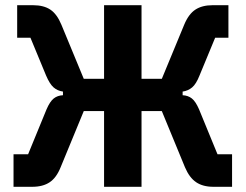

<svg xmlns="http://www.w3.org/2000/svg" viewBox="-20 -718 944 738"><path d="M32 0V-125H88L159 -298Q172 -328 186.5 -339.5Q201 -351 222 -352V-366Q201 -369 186 -382Q171 -395 157 -428L97 -573H46V-698H107Q148 -698 173.5 -681Q199 -664 216 -623L302 -415H380V-698H524V-415H602L688 -623Q705 -664 731 -681Q757 -698 797 -698H858V-573H807L747 -428Q734 -395 718.5 -382Q703 -369 682 -366V-352Q703 -351 717.5 -339.5Q732 -328 745 -298L816 -125H872V0H800Q760 0 734 -17.5Q708 -35 691 -75L602 -291H524V0H380V-291H302L213 -75Q197 -35 171 -17.5Q145 0 104 0Z"/></svg>

Font: IBM Plex Sans Condensed
Style: Bold
Weight: 700
Width: 3
Designer: Mike Abbink, Paul van der Laan, Pieter van Rosmalen
Foundry: Bold Monday
Version: Version 3.201